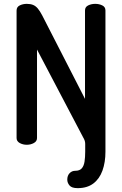

<svg xmlns="http://www.w3.org/2000/svg" viewBox="-20 -751 634 996"><path d="M383 225Q352 225 340.5 211Q329 197 329 181Q329 160 341 147.5Q353 135 370 135Q393 135 404 122.5Q415 110 418.5 87.5Q422 65 422 36V-5Q422 -13 419.5 -21Q417 -29 411 -39L172 -494V-35Q172 -18 155.5 -9Q139 0 119 0Q99 0 82.5 -9Q66 -18 66 -35V-696Q66 -715 82.5 -723Q99 -731 119 -731Q138 -731 151.5 -725.5Q165 -720 176 -707Q187 -694 199 -671L421 -238V-697Q421 -715 437.5 -723Q454 -731 474 -731Q494 -731 510.5 -723Q527 -715 527 -697V36Q527 91 511.5 134Q496 177 464 201Q432 225 383 225Z"/></svg>

Font: Dosis ExtraLight SemiBold
Style: Regular
Weight: 600
Version: Version 3.001; ttfautohint (v1.8.2)